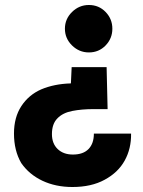

<svg xmlns="http://www.w3.org/2000/svg" viewBox="-20 -598 574 769"><path d="M270 151Q203 151 150 126Q97 101 65 55Q36 5 36 -63Q36 -128 65.5 -173Q95 -218 145 -240Q171 -251 200.5 -257Q230 -263 264 -264L267 -329H407L411 -161H355Q307 -161 269 -153.5Q231 -146 210 -124Q188 -102 188 -61Q188 -23 211 -1Q234 21 272 21Q313 21 334.5 -1Q356 -23 356 -63H505Q506 -3 479.5 45Q453 93 399 122Q346 151 270 151ZM336 -388Q297 -388 268.5 -416Q240 -444 240 -483Q240 -522 268.5 -550Q297 -578 336 -578Q376 -578 403 -550Q430 -522 430 -483Q430 -444 403 -416Q376 -388 336 -388Z"/></svg>

Font: Rethink Sans ExtraBold
Style: Regular
Weight: 800
Designer: The Rethink Sans project authors (Hans Thiessen). DM Sans designed by Colophon Foundry.
Foundry: Rethink Communications LLC
Version: Version 1.001